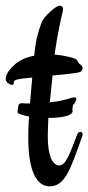

<svg xmlns="http://www.w3.org/2000/svg" viewBox="-96 -651 312 679"><path d="M195 -170C195 -171 196 -175 196 -176C196 -182 193 -185 188 -185C183 -185 179 -181 176 -173C152 -110 137 -66 114 -66C87 -66 73 -107 73 -167C73 -187 74 -209 75 -234C143 -234 161 -248 161 -258C160 -261 160 -261 160 -264C160 -267 161 -271 161 -272C162 -275 161 -281 164 -282C168 -283 170 -292 174 -299V-301C174 -305 171 -307 165 -307C160 -307 133 -295 88 -290L80 -289L90 -384C138 -389 182 -392 190 -398C193 -399 196 -405 196 -410C196 -421 185 -422 180 -432C176 -440 174 -442 163 -446C158 -447 133 -455 97 -458C107 -531 122 -594 125 -607C126 -610 127 -614 127 -619C127 -627 122 -631 115 -631C110 -630 98 -626 82 -610C66 -595 55 -585 47 -560C39 -537 30 -509 25 -454C-35 -443 -57 -410 -68 -396C-72 -388 -76 -380 -76 -373C-76 -358 -59 -351 -54 -351C-42 -351 -52 -361 -44 -366C-41 -370 -27 -372 9 -376C12 -376 14 -376 18 -377L10 -285H5C-8 -285 -15 -286 -19 -286C-26 -286 -30 -283 -31 -277C-32 -269 -34 -261 -34 -258C-34 -254 -33 -251 -31 -250C-30 -249 -16 -243 7 -239C4 -206 4 -180 4 -163C4 -19 48 8 79 8C134 8 153 -51 195 -170Z"/></svg>

Font: Engagement
Style: Regular
Weight: 400
Designer: Astigmatic (AOETI)
Foundry: Astigmatic (AOETI)
Version: Version 1.000